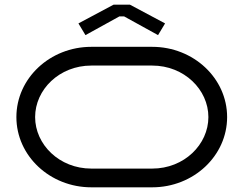

<svg xmlns="http://www.w3.org/2000/svg" viewBox="-20 -800 1040 820"><path d="M315 -700 345 -650 490 -730H510L655 -650L685 -700L535 -780H465ZM130 -300C130 -417 233.2 -520 370 -520H630C766.8 -520 870 -417 870 -300C870 -183 766.8 -80 630 -80H370C233.2 -80 130 -183 130 -300ZM50 -300C50 -134.4 193.3 0 370 0H630C806.7 0 950 -134.4 950 -300C950 -465.6 806.7 -600 630 -600H370C193.3 -600 50 -465.6 50 -300Z"/></svg>

Font: KetosagCBd
Style: Regular
Weight: 500
Designer: gluk
Foundry: gluk
Version: Version 00.0024